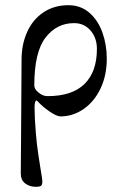

<svg xmlns="http://www.w3.org/2000/svg" viewBox="-20 -434 466 739"><path d="M60 234 61 109 63 -204Q63 -264 85 -312Q107 -360 148 -387Q189 -414 243 -414Q291 -414 324.5 -384.5Q358 -355 374.5 -308Q391 -261 391 -208Q391 -144 367 -93.5Q343 -43 302 -14.5Q261 14 213 14Q198 14 170.5 -5Q143 -24 124 -45Q123 -47 120 -47Q117 -47 115 -40Q113 -33 113 -22Q113 20 118 78Q121 118 127.5 160.5Q134 203 136 216Q143 256 143 263Q143 277 138 281Q133 285 118 285Q94 285 77 272Q60 259 60 234ZM353 -246Q353 -288 328.5 -316.5Q304 -345 265 -345Q198 -345 155 -289Q112 -233 112 -105Q112 -91 128.5 -77.5Q145 -64 163 -64Q258 -64 305.5 -111Q353 -158 353 -246Z"/></svg>

Font: EB Garamond
Style: Regular
Weight: 400
Designer: Georg Duffner and Octavio Pardo
Foundry: Georg Duffner
Version: Version 1.000; ttfautohint (v1.6)